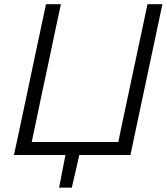

<svg xmlns="http://www.w3.org/2000/svg" viewBox="-20 -733 788 908"><path d="M46 0Q59 -59.5 70.8 -115Q82.5 -170.5 96.5 -236.5L146.5 -473Q161 -540.5 172.8 -597Q184.5 -653.5 197.5 -713H268Q255 -653 243 -596.8Q231 -540.5 217 -472.5L169 -247.5Q158.5 -195.5 149 -151Q139.5 -106.5 130 -61.5H539.5Q548.5 -106 558 -150.8Q567.5 -195.5 578.5 -247L626.5 -473Q641 -540.5 653 -597.5Q665 -654.5 677.5 -713H748Q735.5 -654.5 723.5 -597.5Q711.5 -540.5 697 -472.5L647 -237Q633 -170.5 621.2 -115.2Q609.5 -60 597 0H355Q346.5 38.5 337.5 77.2Q328.5 116 319.5 154.5H259.5Q267 116 274.5 77.2Q282 38.5 289.5 0Z"/></svg>

Font: Commissioner Light
Style: Italic
Weight: 300
Italic angle: -12°
Designer: Kostas Bartsokas
Foundry: Kostas Bartsokas
Version: Version 1.000; ttfautohint (v1.8.3)